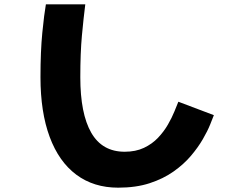

<svg xmlns="http://www.w3.org/2000/svg" viewBox="-20 -803 1040 887"><path d="M526 64Q413 64 332.5 4Q252 -56 209.5 -170.5Q167 -285 167 -446Q167 -566 175.5 -652Q184 -738 192 -783H374Q366 -720 358.5 -639.5Q351 -559 351 -446Q351 -278 401.5 -190Q452 -102 556 -102Q607 -102 645 -120Q683 -138 710 -166.5Q737 -195 755.5 -227Q774 -259 785.5 -287.5Q797 -316 804 -333L968 -271Q963 -258 951 -228Q939 -198 917 -160Q895 -122 862 -83Q829 -44 781.5 -10.5Q734 23 671 43.5Q608 64 526 64Z"/></svg>

Font: Murecho Black
Style: Regular
Weight: 900
Designer: Neil Summerour
Foundry: Positype
Version: Version 1.010; ttfautohint (v1.8.3)